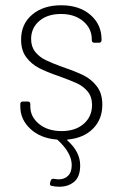

<svg xmlns="http://www.w3.org/2000/svg" viewBox="-20 -526 456 728"><path d="M238 3Q235 3 234.5 4.5Q234 6 236 7Q284 50 284 101Q284 144 261.5 163Q239 182 205 182Q190 182 177 179Q167 178 170 167L172 160Q174 151 184 152Q196 154 203 154Q224 154 238 140.5Q252 127 252 100Q252 54 199 5Q197 3 194 3Q133 -2 95 -37.5Q57 -73 57 -122V-131Q57 -141 67 -141H85Q95 -141 95 -131V-122Q95 -83 128 -56Q161 -29 214 -29Q266 -29 297.5 -56.5Q329 -84 329 -128Q329 -159 312.5 -179Q296 -199 272 -210Q248 -221 204 -237Q157 -253 128 -268Q99 -283 79.5 -309Q60 -335 60 -376Q60 -435 102 -470.5Q144 -506 212 -506Q281 -506 323 -469.5Q365 -433 365 -377V-374Q365 -364 355 -364H338Q328 -364 328 -374V-377Q328 -418 295.5 -445.5Q263 -473 211 -473Q160 -473 129 -446.5Q98 -420 98 -378Q98 -349 113.5 -329.5Q129 -310 152.5 -298.5Q176 -287 217 -272Q267 -255 296.5 -240.5Q326 -226 347 -199Q368 -172 368 -129Q368 -74 333 -38.5Q298 -3 238 3Z"/></svg>

Font: Barlow Semi Condensed ExLight
Style: Regular
Weight: 275
Width: 4
Designer: Jeremy Tribby
Foundry: Tribby Type
Version: Version 1.408